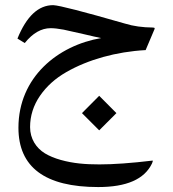

<svg xmlns="http://www.w3.org/2000/svg" viewBox="-20 -427 684 757"><path d="M303.2 19 371.1 86.9 439 19 371.1 -49.3ZM98.6 74.2C98.6 29.8 111.8 -11.7 137.7 -49.3C163.6 -86.9 197.8 -117.7 241.2 -142.6C327.1 -191.9 437.5 -223.1 554.2 -229.5L589.4 -312.5C589.8 -313 589.8 -314 589.8 -314.9C589.8 -317.4 587.4 -318.4 583 -318.4C542.5 -318.8 505.9 -323.7 472.7 -334C308.1 -381.3 213.9 -405.8 189.5 -406.7C131.3 -406.7 84.5 -362.8 48.8 -274.9L77.6 -257.3C108.9 -296.4 143.1 -315.9 179.7 -315.9C192.9 -315.9 210 -314 231 -310.1C252 -305.7 278.3 -299.8 309.6 -292.5C340.8 -285.2 363.8 -279.8 378.9 -276.9C208.5 -248 52.7 -123 52.7 76.7C52.7 232.4 157.7 310.5 367.2 310.5C479 310.5 549.3 279.8 579.1 217.8C581.5 211.9 582.5 208.5 582.5 207.5C582.5 207 582.5 207 582 206.5V206.1C496.6 216.3 426.8 221.2 372.1 221.2C315.9 221.2 268.6 217.3 219.7 203.6C195.3 196.8 174.3 188 157.2 177.7C122.1 156.2 98.6 119.6 98.6 74.2Z"/></svg>

Font: Parastoo
Style: Regular
Weight: 400
Foundry: Saber Rastikerdar (saber.rastikerdar@gmail.com)
Version: Version 2.0.1